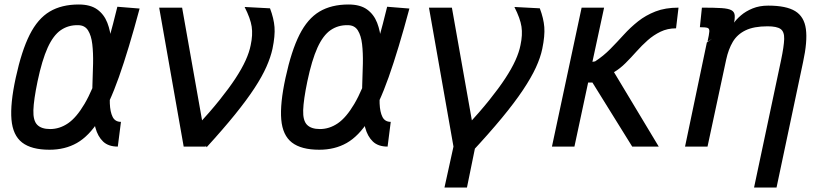

<svg xmlns="http://www.w3.org/2000/svg" viewBox="-20 -652 3640 854"><path d="M518 -110 504 0Q462 0 438.5 -22.5Q415 -45 404.5 -83.5Q394 -122 391.5 -170Q389 -218 391 -269.5Q393 -321 394 -369Q395 -417 390.5 -455.5Q386 -494 371.5 -517Q357 -540 327 -540Q284 -541 250.5 -518Q217 -495 192 -440Q167 -385 147 -290Q130 -208 128.5 -162Q127 -116 145.5 -97Q164 -78 203 -78Q245 -78 282.5 -103.5Q320 -129 356 -190Q392 -251 427.5 -356.5Q463 -462 502 -622L601 -614Q552 -431 509 -309.5Q466 -188 420.5 -117Q375 -46 322 -16Q269 14 200 14Q120 14 78.5 -18Q37 -50 31 -120.5Q25 -191 50 -306Q76 -426 112 -497.5Q148 -569 201 -600.5Q254 -632 330 -632Q382 -632 412.5 -610Q443 -588 457.5 -550.5Q472 -513 475 -467Q478 -421 475.5 -371Q473 -321 470 -275Q467 -229 468.5 -191.5Q470 -154 481 -132Q492 -110 518 -110Z M797 0 688 -618H790L897 -14L895 0ZM899 3 855 -90Q914 -154 956.5 -207Q999 -260 1027.5 -303.5Q1056 -347 1072.5 -383.5Q1089 -420 1095 -451Q1105 -497 1099.5 -533.5Q1094 -570 1068 -621L1181 -615Q1198 -570 1201 -531.5Q1204 -493 1192 -435Q1184 -398 1165 -355Q1146 -312 1112 -260Q1078 -208 1025.5 -143Q973 -78 899 3Z M1718 -110 1704 0Q1662 0 1638.5 -22.5Q1615 -45 1604.5 -83.5Q1594 -122 1591.5 -170Q1589 -218 1591 -269.5Q1593 -321 1594 -369Q1595 -417 1590.5 -455.5Q1586 -494 1571.5 -517Q1557 -540 1527 -540Q1484 -541 1450.5 -518Q1417 -495 1392 -440Q1367 -385 1347 -290Q1330 -208 1328.5 -162Q1327 -116 1345.5 -97Q1364 -78 1403 -78Q1445 -78 1482.5 -103.5Q1520 -129 1556 -190Q1592 -251 1627.5 -356.5Q1663 -462 1702 -622L1801 -614Q1752 -431 1709 -309.5Q1666 -188 1620.5 -117Q1575 -46 1522 -16Q1469 14 1400 14Q1320 14 1278.5 -18Q1237 -50 1231 -120.5Q1225 -191 1250 -306Q1276 -426 1312 -497.5Q1348 -569 1401 -600.5Q1454 -632 1530 -632Q1582 -632 1612.5 -610Q1643 -588 1657.5 -550.5Q1672 -513 1675 -467Q1678 -421 1675.5 -371Q1673 -321 1670 -275Q1667 -229 1668.5 -191.5Q1670 -154 1681 -132Q1692 -110 1718 -110Z M1957 182 1997 0 1888 -618H1990L2097 -14L2057 182ZM2074 29 2055 -90Q2114 -154 2156.5 -207Q2199 -260 2227.5 -303.5Q2256 -347 2272.5 -383.5Q2289 -420 2295 -451Q2305 -497 2299.5 -533.5Q2294 -570 2268 -621L2381 -615Q2398 -570 2401 -531.5Q2404 -493 2392 -435Q2384 -396 2363.5 -351.5Q2343 -307 2306 -251.5Q2269 -196 2212 -127Q2155 -58 2074 29Z M2435 0 2567 -618H2667L2615 -377L2627 -379Q2664 -403 2694.5 -434Q2725 -465 2754.5 -497.5Q2784 -530 2818 -557Q2852 -584 2895.5 -601Q2939 -618 2998 -618L2987 -526Q2949 -526 2918 -511Q2887 -496 2861 -473Q2835 -450 2811 -423Q2787 -396 2762.5 -371.5Q2738 -347 2711 -331L2910 0H2792L2615 -285H2596L2535 0Z M3334 182 3454 -384Q3467 -446 3468 -478.5Q3469 -511 3452 -523Q3435 -535 3394 -535Q3333 -535 3296 -517Q3259 -499 3239.5 -466Q3220 -433 3210 -387L3127 0H3027L3124 -463L3242 -547Q3254 -565 3275.5 -583.5Q3297 -602 3327.5 -614.5Q3358 -627 3397 -627Q3477 -627 3517 -602.5Q3557 -578 3564.5 -523Q3572 -468 3552 -376L3434 182ZM3127 -467Q3134 -498 3135 -511.5Q3136 -525 3127 -528Q3118 -531 3093 -531L3102 -618Q3158 -618 3189 -616Q3220 -614 3233.5 -606.5Q3247 -599 3248 -583Q3249 -567 3243 -539Z"/></svg>

Font: Victor Mono Thin
Style: Italic
Weight: 100
Italic angle: -12°
Monospace: yes
Designer: Rune Bjørnerås
Version: Version 1.561;gftools[0.9.30]